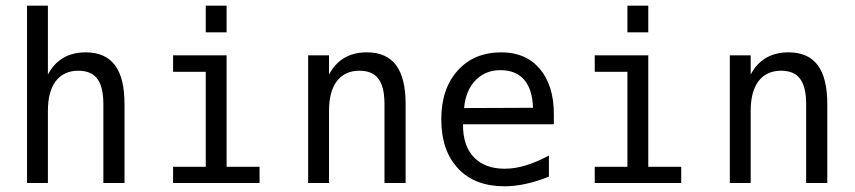

<svg xmlns="http://www.w3.org/2000/svg" viewBox="-20 -651 3040 683"><path d="M422.9 -281.2V0H347.7V-281.2Q347.7 -341.8 326.2 -370.6Q304.7 -399.4 258.8 -399.4Q207 -399.4 178.7 -362.8Q150.4 -326.2 150.4 -255.9V0H76.2V-630.9H150.4V-385.7Q170.9 -424.8 204.6 -444.8Q238.3 -464.8 285.2 -464.8Q354.5 -464.8 388.7 -419.4Q422.9 -374 422.9 -281.2Z M711.9 -630.9H786.1V-536.1H711.9ZM595.7 -454.1H786.1V-57.6H903.3V0H595.7V-57.6H711.9V-395.5H595.7Z M1422.9 -281.2V0H1347.7V-281.2Q1347.7 -341.8 1326.2 -370.6Q1304.7 -399.4 1258.8 -399.4Q1207 -399.4 1178.7 -362.8Q1150.4 -326.2 1150.4 -255.9V0H1076.2V-454.1H1150.4V-385.7Q1170.9 -424.8 1204.6 -444.8Q1238.3 -464.8 1285.2 -464.8Q1354.5 -464.8 1388.7 -419.4Q1422.9 -374 1422.9 -281.2Z M1950.2 -245.1V-209H1627V-207Q1627 -131.8 1666 -91.3Q1705.1 -50.8 1775.4 -50.8Q1811.5 -50.8 1850.1 -62.5Q1888.7 -74.2 1932.6 -97.7V-22.5Q1890.6 -5.9 1851.1 2.9Q1811.5 11.7 1774.4 11.7Q1668.9 11.7 1609.4 -51.8Q1549.8 -115.2 1549.8 -226.6Q1549.8 -335 1607.9 -399.9Q1666 -464.8 1763.7 -464.8Q1850.6 -464.8 1900.4 -405.8Q1950.2 -346.7 1950.2 -245.1ZM1876 -267.6Q1874 -333 1844.7 -367.2Q1815.4 -401.4 1759.8 -401.4Q1707 -401.4 1671.9 -365.7Q1636.7 -330.1 1630.9 -266.6Z M2211.9 -630.9H2286.1V-536.1H2211.9ZM2095.7 -454.1H2286.1V-57.6H2403.3V0H2095.7V-57.6H2211.9V-395.5H2095.7Z M2922.9 -281.2V0H2847.7V-281.2Q2847.7 -341.8 2826.2 -370.6Q2804.7 -399.4 2758.8 -399.4Q2707 -399.4 2678.7 -362.8Q2650.4 -326.2 2650.4 -255.9V0H2576.2V-454.1H2650.4V-385.7Q2670.9 -424.8 2704.6 -444.8Q2738.3 -464.8 2785.2 -464.8Q2854.5 -464.8 2888.7 -419.4Q2922.9 -374 2922.9 -281.2Z"/></svg>

Font: BabelStone Flags PUA
Style: Regular
Weight: 400
Designer: Andrew West
Foundry: BabelStone
Version: Version 4.12